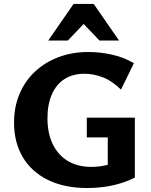

<svg xmlns="http://www.w3.org/2000/svg" viewBox="-20 -936 765 971"><path d="M423 15Q305 15 221.5 -26.5Q138 -68 94.5 -142.5Q51 -217 51 -316Q51 -395 78.5 -460.5Q106 -526 156.5 -573.5Q207 -621 276 -647Q345 -673 428 -673Q486 -673 547 -659.5Q608 -646 657 -616L592 -483Q544 -529 497.5 -546Q451 -563 408 -563Q348 -563 306 -536Q264 -509 242 -458Q220 -407 220 -338Q220 -261 247.5 -205.5Q275 -150 324.5 -121Q374 -92 442 -92Q480 -92 516.5 -100.5Q553 -109 583 -128L525 -61V-241H419V-341H662V-38Q627 -20 586.5 -8Q546 4 504.5 9.5Q463 15 423 15ZM483 -731 379 -840 352 -916H454L582 -731ZM224 -731 352 -916H454L428 -841L323 -731Z"/></svg>

Font: Ysabeau Infant ExtraBold
Style: Regular
Weight: 800
Designer: Christian Thalmann (Catharsis Fonts)
Version: Version 2.001;gftools[0.9.30]; featfreeze: ss01,ss02,lnum